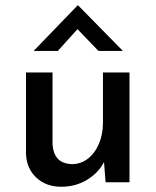

<svg xmlns="http://www.w3.org/2000/svg" viewBox="-20 -694 593 731"><path d="M213 17Q155 17 118 -18Q81 -53 79 -108V-418H180V-144Q182 -111 199 -91Q216 -71 253 -69Q287 -69 314 -89.5Q341 -110 356.5 -146Q372 -182 372 -227V-418H473V0H382L376 -77Q355 -36 311.5 -9.5Q268 17 213 17ZM355 -500 275 -583 200 -500H108L276 -674H277L448 -500Z"/></svg>

Font: Reem Kufi Ink
Style: Regular
Weight: 400
Designer: Khaled Hosny
Version: Version 1.7